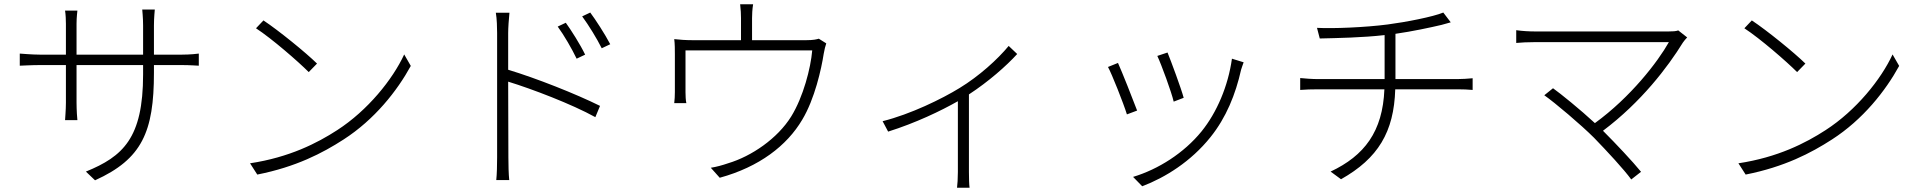

<svg xmlns="http://www.w3.org/2000/svg" viewBox="-20 -812 9040 903"><path d="M73 -560V-503C78 -503 129 -506 168 -506H290V-329C290 -295 286 -251 286 -247H344C343 -251 340 -297 340 -329V-506H653V-462C653 -162 558 -76 384 -5L427 36C648 -64 704 -192 704 -470V-506H835C874 -506 911 -503 915 -503V-560C910 -559 874 -555 835 -555H704V-692C704 -730 708 -763 708 -767H649C649 -763 653 -730 653 -692V-555H340V-701C340 -732 344 -759 344 -762H286C289 -744 290 -717 290 -700V-555H168C130 -555 77 -560 73 -560Z M1219 -716 1184 -679C1259 -630 1382 -523 1432 -473L1471 -513C1418 -565 1290 -669 1219 -716ZM1156 -44 1190 9C1372 -27 1497 -92 1596 -156C1742 -250 1848 -385 1912 -502L1881 -556C1827 -439 1710 -293 1566 -200C1472 -139 1341 -72 1156 -44Z M2641 -705 2603 -687C2633 -646 2670 -582 2692 -536L2732 -555C2709 -603 2665 -672 2641 -705ZM2756 -753 2718 -735C2749 -693 2787 -631 2810 -585L2850 -604C2825 -652 2780 -721 2756 -753ZM2318 -72C2318 -36 2317 7 2314 35H2375C2372 7 2371 -38 2371 -72L2370 -428C2481 -394 2670 -322 2780 -261L2802 -314C2687 -371 2502 -444 2370 -484V-657C2370 -680 2373 -724 2376 -752H2312C2317 -723 2318 -681 2318 -657C2318 -574 2318 -115 2318 -72Z M3866 -608 3831 -630C3821 -627 3806 -623 3771 -623H3517V-727C3517 -743 3518 -768 3522 -792H3461C3464 -768 3465 -743 3465 -727V-623H3239C3206 -623 3177 -625 3151 -628C3154 -607 3154 -576 3154 -556C3154 -523 3154 -410 3154 -379C3154 -364 3153 -340 3151 -327H3208C3205 -339 3204 -363 3204 -378C3204 -408 3204 -530 3204 -575H3800C3793 -492 3758 -356 3701 -264C3637 -161 3515 -77 3404 -44C3378 -35 3349 -27 3323 -23L3365 24C3551 -27 3681 -127 3753 -249C3812 -347 3843 -488 3854 -559C3857 -577 3862 -597 3866 -608Z M4131 -242 4157 -193C4287 -234 4404 -290 4485 -336V-3C4485 24 4483 59 4481 71H4540C4538 59 4537 24 4537 -3V-368C4629 -428 4713 -502 4764 -558L4724 -596C4672 -533 4585 -454 4493 -398C4410 -347 4263 -275 4131 -242Z M5471 -565 5423 -549C5442 -509 5490 -378 5500 -334L5547 -352C5536 -394 5487 -526 5471 -565ZM5829 -519 5774 -536C5756 -407 5703 -283 5631 -194C5548 -92 5428 -16 5309 20L5352 64C5460 23 5581 -52 5673 -167C5747 -259 5791 -368 5817 -484C5820 -493 5824 -506 5829 -519ZM5238 -516 5191 -497C5208 -467 5264 -326 5280 -274L5328 -292C5309 -343 5255 -479 5238 -516Z M6095 -445V-389C6117 -391 6149 -392 6181 -392H6491C6483 -193 6397 -80 6238 -5L6287 31C6461 -67 6536 -191 6542 -392H6835C6858 -392 6887 -391 6906 -389V-444C6886 -442 6855 -440 6833 -440H6543V-653C6621 -664 6709 -683 6760 -695C6774 -699 6788 -703 6803 -707L6768 -753C6720 -733 6592 -708 6507 -697C6400 -683 6249 -677 6174 -681L6187 -631C6270 -633 6388 -635 6492 -647V-440H6180C6150 -440 6114 -443 6095 -445Z M7477 -164C7539 -100 7617 -16 7652 32L7698 -4C7658 -53 7581 -135 7519 -197C7699 -332 7824 -497 7895 -612C7900 -619 7907 -628 7915 -636L7873 -669C7863 -665 7847 -664 7826 -664C7730 -664 7249 -664 7205 -664C7170 -664 7139 -666 7111 -670V-610C7130 -612 7167 -614 7205 -614C7252 -614 7738 -614 7829 -614C7777 -521 7649 -355 7481 -233C7412 -297 7318 -373 7284 -397L7243 -364C7293 -329 7416 -225 7477 -164Z M8219 -716 8184 -679C8259 -630 8382 -523 8432 -473L8471 -513C8418 -565 8290 -669 8219 -716ZM8156 -44 8190 9C8372 -27 8497 -92 8596 -156C8742 -250 8848 -385 8912 -502L8881 -556C8827 -439 8710 -293 8566 -200C8472 -139 8341 -72 8156 -44Z"/></svg>

Font: Noto Sans SC Light
Style: Regular
Weight: 300
Designer: Ryoko NISHIZUKA 西塚涼子 (kana, bopomofo & ideographs); Paul D. Hunt (Latin, Greek & Cyrillic); Sandoll Communications 산돌커뮤니
Foundry: Adobe
Version: Version 2.004;hotconv 1.0.118;makeotfexe 2.5.65603